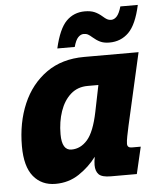

<svg xmlns="http://www.w3.org/2000/svg" viewBox="-54 -796 707 855"><g transform="rotate(-5 300.0 -369.0)"><path d="M160 12Q98 12 61.5 -32.5Q25 -77 25 -168Q25 -273 61 -357Q97 -441 166.5 -490.5Q236 -540 336 -540H579L506 -218Q501 -195 496.5 -172.5Q492 -150 492 -138Q492 -120 512 -120H552L524 0H408Q368 0 354 -14.5Q340 -29 340 -56Q340 -71 344 -93Q312 -50 265.5 -19Q219 12 160 12ZM244 -134Q285 -134 315.5 -169Q346 -204 364 -292L388 -410H340Q295 -410 264 -382.5Q233 -355 217 -308.5Q201 -262 201 -206Q201 -134 244 -134ZM454 -594Q429 -594 412.5 -602Q396 -610 380 -624Q370 -633 362 -637.5Q354 -642 342 -642Q329 -642 317.5 -630Q306 -618 298 -588H220Q240 -675 273.5 -708.5Q307 -742 356 -742Q382 -742 399.5 -734.5Q417 -727 434 -712Q444 -703 452 -698.5Q460 -694 470 -694Q484 -694 495.5 -706.5Q507 -719 516 -750H594Q575 -663 540 -628.5Q505 -594 454 -594Z"/></g></svg>

Font: Geist Mono Black
Style: Italic
Weight: 900
Italic angle: -12°
Monospace: yes
Designer: Basement.studio, Andrés Briganti, Mateo Zaragoza
Foundry: Basement.studio, Vercel, Andrés Briganti, Guido Ferreyra, Mateo Zaragoza
Version: Version 1.500; ttfautohint (v1.8.4.7-5d5b)